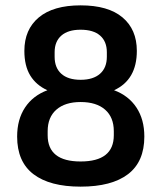

<svg xmlns="http://www.w3.org/2000/svg" viewBox="-20 -686 602 717"><path d="M281 11Q166 11 105 -35.5Q44 -82 44 -176Q44 -240 73.5 -284.5Q103 -329 157 -349Q115 -368 93 -404Q71 -440 71 -496Q71 -576 125 -621Q179 -666 281 -666Q384 -666 437.5 -621Q491 -576 491 -496Q491 -388 406 -349Q460 -329 489.5 -284.5Q519 -240 519 -176Q519 -82 458 -35.5Q397 11 281 11ZM281 -388Q328 -388 353.5 -410.5Q379 -433 379 -474V-491Q379 -531 354 -553Q329 -575 281 -575Q234 -575 209 -553Q184 -531 184 -491V-474Q184 -433 209 -410.5Q234 -388 281 -388ZM281 -83Q405 -83 405 -181V-196Q405 -248 372.5 -276.5Q340 -305 281 -305Q223 -305 190.5 -276.5Q158 -248 158 -196V-181Q158 -83 281 -83Z"/></svg>

Font: Sofia Sans Semi Condensed
Style: Bold
Weight: 700
Designer: Botio Nikoltchev, Ani Petrova
Foundry: lettersoup
Version: Version 4.100; ttfautohint (v1.8.4.7-5d5b)